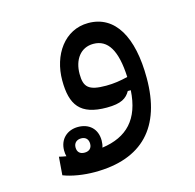

<svg xmlns="http://www.w3.org/2000/svg" viewBox="-88 -433 763 752"><g transform="rotate(-15 293.0 -56.5)"><path d="M207 228.5C400.9 228.5 498.5 123 498.5 -74.7C498.5 -242.7 440.9 -342.3 332.5 -342.3C235.8 -342.3 176.3 -253.9 176.3 -151.4C176.3 -51.8 210 -3.4 317.9 -3.4C377 -3.4 398.9 -19 413.6 -44.9H425.8C418.9 71.3 362.3 129.4 260.3 143.6C263.2 135.3 264.6 126 264.6 115.7C264.6 67.4 232.4 40.5 188.5 40.5C145 40.5 112.3 69.3 112.3 115.7C112.3 124.5 113.3 132.3 115.2 139.6C106 138.2 96.2 136.2 86.4 133.8L80.6 207.5C115.2 221.2 163.1 228.5 207 228.5ZM425.8 -98.6C396 -91.3 369.1 -86.9 337.4 -86.9C267.1 -86.9 248.5 -104 248.5 -158.2C248.5 -215.8 278.8 -258.3 330.6 -258.3C389.6 -258.3 420.9 -207.5 425.8 -98.6ZM188 144.5C170.4 144.5 158.7 135.3 158.7 115.7C158.7 97.7 170.9 86.9 189 86.9C207 86.9 217.8 98.1 217.8 116.2C217.8 134.8 206.1 144.5 188 144.5Z"/></g></svg>

Font: Cascadia Code SemiLight
Style: Regular
Weight: 350
Monospace: yes
Designer: Aaron Bell
Foundry: Saja Typeworks
Version: Version 2404.023